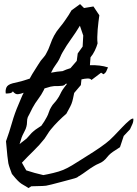

<svg xmlns="http://www.w3.org/2000/svg" viewBox="-20 -910 683 954"><path d="M201.2 -470.7Q200.2 -468.8 199.2 -466.3Q198.2 -463.9 197.3 -461.9Q185.5 -438.5 169.9 -418Q154.3 -397.5 141.6 -374L126 -342.8Q124 -337.9 122.1 -335.4Q120.1 -333 118.2 -328.1Q114.3 -317.4 114.3 -304.7Q114.3 -292 111.3 -281.2Q108.4 -269.5 102.5 -258.8Q96.7 -248 91.8 -237.3Q86.9 -226.6 84 -215.3Q81.1 -204.1 77.1 -193.4Q85 -201.2 94.2 -207.5Q103.5 -213.9 112.3 -221.7Q121.1 -230.5 128.9 -240.2Q136.7 -250 146.5 -257.8Q155.3 -265.6 165.5 -272Q175.8 -278.3 185.5 -285.2Q201.2 -306.6 212.9 -329.1Q218.8 -339.8 223.1 -353.5Q227.5 -367.2 234.4 -377.9Q240.2 -388.7 249.5 -398.4Q258.8 -408.2 265.6 -418.9Q273.4 -429.7 278.8 -441.4Q284.2 -453.1 291 -463.9Q295.9 -471.7 301.8 -479Q307.6 -486.3 313.5 -494.1Q307.6 -494.1 305.7 -493.2Q300.8 -485.4 289.6 -483.9Q278.3 -482.4 269.5 -482.4Q247.1 -483.4 231.4 -479.5Q215.8 -475.6 201.2 -470.7ZM330.1 -571.3 361.3 -607.4 366.2 -644.5 390.6 -678.7 393.6 -733.4 377 -782.2Q356.4 -748 333.5 -716.3Q310.5 -684.6 291 -650.4Q284.2 -638.7 279.3 -626.5Q274.4 -614.3 266.6 -602.5Q259.8 -591.8 252 -581.1Q244.1 -570.3 238.3 -557.6Q234.4 -551.8 233.4 -548.8Q248 -551.8 262.7 -553.7Q277.3 -555.7 291 -556.6Q307.6 -564.5 330.1 -571.3ZM516.6 -575.2Q511.7 -565.4 508.8 -557.1Q505.9 -548.8 494.1 -541L482.4 -548.8L434.6 -512.7Q428.7 -520.5 415 -520Q401.4 -519.5 384.8 -515.6L381.8 -487.3L348.6 -448.2Q345.7 -434.6 342.8 -420.4Q339.8 -406.2 335 -393.6Q330.1 -381.8 323.2 -369.6Q316.4 -357.4 309.6 -344.7Q290 -328.1 269.5 -307.6Q249 -287.1 232.4 -266.6Q223.6 -255.9 216.3 -243.7Q209 -231.4 201.2 -220.7Q175.8 -188.5 146.5 -160.2Q117.2 -131.8 88.9 -101.6L110.4 -63.5Q130.9 -56.6 152.3 -50.8Q173.8 -44.9 195.3 -40Q205.1 -42 217.8 -44.4Q230.5 -46.9 244.1 -50.3Q257.8 -53.7 271 -57.6Q284.2 -61.5 293 -65.4Q312.5 -73.2 337.9 -88.4Q363.3 -103.5 380.9 -115.2Q412.1 -134.8 444.3 -155.3Q476.6 -175.8 505.9 -198.2Q525.4 -212.9 546.9 -235.4Q568.4 -257.8 587.4 -277.8Q606.4 -297.9 621.6 -310.5Q636.7 -323.2 642.6 -320.3Q643.6 -305.7 637.2 -292Q630.9 -278.3 626 -267.6L594.7 -234.4L576.2 -178.7Q565.4 -170.9 553.2 -163.6Q541 -156.2 531.2 -148.4Q520.5 -139.6 512.2 -128.9Q503.9 -118.2 494.1 -110.4Q484.4 -102.5 471.2 -97.2Q458 -91.8 447.3 -85Q427.7 -73.2 410.6 -60.5Q393.6 -47.9 375 -36.1Q370.1 -34.2 367.7 -31.7Q365.2 -29.3 360.4 -27.3Q357.4 -25.4 335 -19.5Q312.5 -13.7 285.6 -6.3Q258.8 1 235.4 6.8Q211.9 12.7 209 12.7Q191.4 14.6 172.9 14.6Q154.3 14.6 135.7 15.6L121.1 24.4Q110.4 16.6 97.7 9.8Q85 2.9 76.2 -4.9Q66.4 -13.7 56.6 -24.9Q46.9 -36.1 39.1 -45.9Q34.2 -59.6 29.3 -72.8Q24.4 -85.9 21.5 -98.6L16.6 -135.7Q14.6 -154.3 13.2 -171.9Q11.7 -189.5 9.8 -208Q26.4 -253.9 39.6 -300.3Q52.7 -346.7 72.3 -391.6Q77.1 -402.3 81.5 -413.6Q85.9 -424.8 90.8 -435.5Q92.8 -439.5 94.2 -442.4Q95.7 -445.3 97.7 -449.2Q83 -443.4 69.3 -441.9Q55.7 -440.4 43.9 -456.1Q39.1 -448.2 28.8 -446.8Q18.6 -445.3 8.8 -445.3Q5.9 -460.9 11.7 -475.1Q17.6 -489.3 43 -496.1Q57.6 -500 71.8 -502.9Q85.9 -505.9 100.6 -510.7Q107.4 -512.7 114.3 -515.1Q121.1 -517.6 127.9 -519.5L130.9 -525.4Q133.8 -531.2 140.6 -542.5Q147.5 -553.7 155.3 -565.9Q163.1 -578.1 170.4 -589.8Q177.7 -601.6 182.6 -608.4Q190.4 -618.2 198.2 -627Q206.1 -635.7 210.9 -646.5Q220.7 -663.1 229.5 -688.5Q238.3 -713.9 249 -733.4Q260.7 -754.9 276.9 -773.9Q293 -793 306.6 -813.5Q321.3 -834 335 -858.4L377.9 -889.6L397.5 -870.1L444.3 -877.9L473.6 -834Q471.7 -819.3 469.2 -800.8Q466.8 -782.2 465.3 -763.2Q463.9 -744.1 463.4 -726.1Q462.9 -708 464.8 -694.3Q460 -676.8 450.7 -657.7Q441.4 -638.7 429.7 -625L426.8 -585.9Q476.6 -587.9 516.6 -575.2Z"/></svg>

Font: Homemade Apple
Style: Regular
Weight: 400
Designer: Font Diner, Inc
Foundry: Font Diner, Inc
Version: Version 1.000